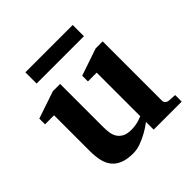

<svg xmlns="http://www.w3.org/2000/svg" viewBox="-178 -815 975 975"><g transform="rotate(-45 310.0 -327.5)"><path d="M396 0V-55.2Q371.1 -36.1 344.2 -21.5Q321.3 -8.8 293.5 1.7Q265.6 12.2 237.8 12.2Q195.3 12.2 166.7 1Q138.2 -10.3 121.1 -31.2Q104 -52.2 96.9 -82.5Q89.8 -112.8 89.8 -150.9V-409.2H24.9V-450.2L171.9 -500H224.1V-189.9Q224.1 -171.4 226.6 -151.9Q229 -132.3 238.3 -116.2Q247.6 -100.1 265.9 -89.6Q284.2 -79.1 315.9 -79.1Q331.5 -79.1 345.9 -81.5Q360.4 -84 371.6 -87.4Q384.3 -91.3 396 -96.2V-409.2H333V-450.2L479 -500H529.8V-73.2Q529.8 -64 536.9 -57.4Q543.9 -50.8 553.2 -49.8L597.2 -46.9V0ZM141.1 -585.9V-666.5H481V-585.9Z"/></g></svg>

Font: Charis SIL Am
Style: Bold
Weight: 700
Foundry: SIL International
Version: Version 5.000